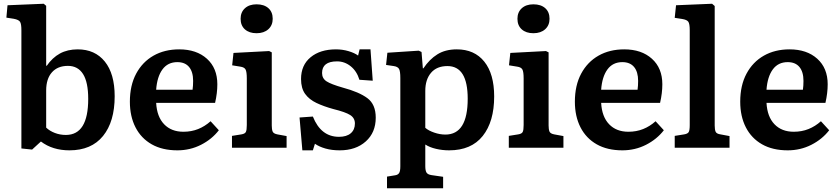

<svg xmlns="http://www.w3.org/2000/svg" viewBox="-20 -787 4471 1023"><path d="M151 10 94 4V-626Q94 -659 87 -670.5Q80 -682 53 -687L14 -693L20 -759L213 -767L226 -756V-440L228 -435Q259 -480 299.5 -502Q340 -524 394 -524Q486 -524 538.5 -459Q591 -394 591 -274Q591 -139 529 -62.5Q467 14 350 14Q260 14 198 -33ZM331 -68Q450 -68 450 -260Q450 -349 422.5 -392.5Q395 -436 342 -436Q287 -436 256.5 -401.5Q226 -367 226 -305V-107Q245 -89 272.5 -78.5Q300 -68 331 -68Z M925 14Q845 14 788.5 -18Q732 -50 702 -108.5Q672 -167 672 -245Q672 -332 705.5 -394.5Q739 -457 798 -490.5Q857 -524 935 -524Q1027 -524 1082.5 -474Q1138 -424 1138 -338Q1138 -291 1126 -239H812Q816 -165 854.5 -125Q893 -85 957 -85Q1000 -85 1036 -99.5Q1072 -114 1102 -141L1146 -93Q1109 -45 1051 -15.5Q993 14 925 14ZM812 -309H1006Q1009 -330 1009 -356Q1009 -404 987.5 -430Q966 -456 925 -456Q874 -456 845.5 -417Q817 -378 812 -309Z M1347 -610Q1308 -610 1285 -630.5Q1262 -651 1262 -687Q1262 -722 1285 -743Q1308 -764 1347 -764Q1387 -764 1410 -743.5Q1433 -723 1433 -687Q1433 -652 1409.5 -631Q1386 -610 1347 -610ZM1216 0V-63L1266 -71Q1285 -74 1290 -84Q1295 -94 1295 -121V-369Q1295 -404 1288.5 -416.5Q1282 -429 1260 -432L1217 -439L1224 -505L1414 -515L1428 -508V-118Q1428 -98 1432.5 -86.5Q1437 -75 1458 -71L1507 -62V0Z M1591 14 1576 -161 1647 -166Q1690 -58 1786 -58Q1827 -58 1849 -77Q1871 -96 1871 -129Q1871 -158 1846 -174Q1821 -190 1756 -206Q1705 -220 1666 -238.5Q1627 -257 1605.5 -287Q1584 -317 1584 -366Q1584 -440 1635 -482Q1686 -524 1770 -524Q1805 -524 1837 -514.5Q1869 -505 1888 -491L1896 -524H1954L1966 -357L1895 -362Q1881 -408 1848.5 -434Q1816 -460 1776 -460Q1696 -460 1696 -398Q1696 -369 1720 -353.5Q1744 -338 1807 -320Q1893 -297 1937.5 -264Q1982 -231 1982 -160Q1982 -81 1929 -33.5Q1876 14 1790 14Q1748 14 1714.5 4.5Q1681 -5 1658 -21L1647 14Z M2042 216V154L2085 147Q2100 145 2106.5 135Q2113 125 2113 99V-371Q2113 -408 2106 -420Q2099 -432 2078 -435L2037 -441L2044 -506L2211 -517L2226 -510L2233 -423H2236Q2268 -471 2310.5 -497.5Q2353 -524 2414 -524Q2508 -524 2560.5 -458.5Q2613 -393 2613 -273Q2613 -139 2552 -62.5Q2491 14 2373 14Q2337 14 2303 6Q2269 -2 2246 -17V98Q2246 122 2252.5 132.5Q2259 143 2279 146L2341 155V216ZM2353 -70Q2472 -70 2472 -261Q2472 -435 2364 -435Q2307 -435 2276.5 -399Q2246 -363 2246 -303V-106Q2263 -91 2293.5 -80.5Q2324 -70 2353 -70Z M2822 -610Q2783 -610 2760 -630.5Q2737 -651 2737 -687Q2737 -722 2760 -743Q2783 -764 2822 -764Q2862 -764 2885 -743.5Q2908 -723 2908 -687Q2908 -652 2884.5 -631Q2861 -610 2822 -610ZM2691 0V-63L2741 -71Q2760 -74 2765 -84Q2770 -94 2770 -121V-369Q2770 -404 2763.5 -416.5Q2757 -429 2735 -432L2692 -439L2699 -505L2889 -515L2903 -508V-118Q2903 -98 2907.5 -86.5Q2912 -75 2933 -71L2982 -62V0Z M3296 14Q3216 14 3159.5 -18Q3103 -50 3073 -108.5Q3043 -167 3043 -245Q3043 -332 3076.5 -394.5Q3110 -457 3169 -490.5Q3228 -524 3306 -524Q3398 -524 3453.5 -474Q3509 -424 3509 -338Q3509 -291 3497 -239H3183Q3187 -165 3225.5 -125Q3264 -85 3328 -85Q3371 -85 3407 -99.5Q3443 -114 3473 -141L3517 -93Q3480 -45 3422 -15.5Q3364 14 3296 14ZM3183 -309H3377Q3380 -330 3380 -356Q3380 -404 3358.5 -430Q3337 -456 3296 -456Q3245 -456 3216.5 -417Q3188 -378 3183 -309Z M3575 0V-63L3625 -71Q3644 -74 3649.5 -83.5Q3655 -93 3655 -121V-626Q3655 -660 3647.5 -671Q3640 -682 3614 -686L3575 -692L3582 -759L3774 -767L3788 -755V-118Q3788 -96 3793 -85Q3798 -74 3819 -71L3867 -62V0Z M4177 14Q4097 14 4040.5 -18Q3984 -50 3954 -108.5Q3924 -167 3924 -245Q3924 -332 3957.5 -394.5Q3991 -457 4050 -490.5Q4109 -524 4187 -524Q4279 -524 4334.5 -474Q4390 -424 4390 -338Q4390 -291 4378 -239H4064Q4068 -165 4106.5 -125Q4145 -85 4209 -85Q4252 -85 4288 -99.5Q4324 -114 4354 -141L4398 -93Q4361 -45 4303 -15.5Q4245 14 4177 14ZM4064 -309H4258Q4261 -330 4261 -356Q4261 -404 4239.5 -430Q4218 -456 4177 -456Q4126 -456 4097.5 -417Q4069 -378 4064 -309Z"/></svg>

Font: Literata SemiBold
Style: Regular
Weight: 600
Designer: Latin by Veronika Burian and Jose Scaglione. Greek by Irene Vlachou. Cyrillic by Vera Evstafieva.
Foundry: TypeTogether
Version: Version 3.103; ttfautohint (v1.8.4.7-5d5b);gftools[0.9.29]